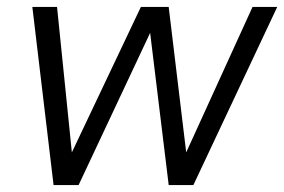

<svg xmlns="http://www.w3.org/2000/svg" viewBox="-20 -532 817 552"><path d="M134 0 73 -512H144L188 -80H180L385 -512H465L517 -80H509L706 -512H777L536 0H465L410 -451H418L206 0Z"/></svg>

Font: DM Sans 12pt Light
Style: Italic
Weight: 300
Italic angle: -10°
Version: Version 4.004;gftools[0.9.30]